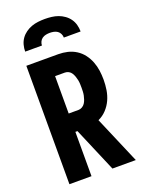

<svg xmlns="http://www.w3.org/2000/svg" viewBox="-174 -1037 848 1120"><g transform="rotate(-20 250.0 -477.5)"><path d="M56 0V-735H254Q283 -735 311 -728.5Q339 -722 363.5 -706.5Q388 -691 405.5 -668Q423 -645 433.5 -618Q444 -591 448 -562.5Q452 -534 452 -505Q452 -473 447 -441.5Q442 -410 429 -381.5Q416 -353 394 -329.5Q372 -306 343 -293L468 0H323L206 -275H193V0ZM254 -389Q266 -389 277 -395.5Q288 -402 294.5 -412Q301 -422 305 -433.5Q309 -445 311.5 -457Q314 -469 314.5 -481Q315 -493 315 -505Q315 -517 314.5 -529Q314 -541 311.5 -553Q309 -565 305 -576.5Q301 -588 294.5 -598.5Q288 -609 277 -615Q266 -621 254 -621H193V-389ZM78 -815Q78 -836 83.5 -856.5Q89 -877 101 -894Q113 -911 130.5 -923.5Q148 -936 167.5 -943Q187 -950 208 -952.5Q229 -955 250 -955Q271 -955 292 -952.5Q313 -950 332.5 -943Q352 -936 369.5 -923.5Q387 -911 399 -894Q411 -877 416.5 -856.5Q422 -836 422 -815H318Q318 -827 312.5 -838.5Q307 -850 297 -857Q287 -864 274.5 -866.5Q262 -869 250 -869Q238 -869 225.5 -866.5Q213 -864 203 -857Q193 -850 187.5 -838.5Q182 -827 182 -815Z"/></g></svg>

Font: Iosevka Heavy
Style: Regular
Weight: 900
Monospace: yes
Designer: Belleve Invis
Foundry: Belleve Invis
Version: Version 32.5.0; ttfautohint (v1.8.4)